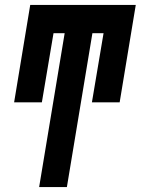

<svg xmlns="http://www.w3.org/2000/svg" viewBox="-20 -755 568 775"><path d="M138 0 241 -621H196L149 -342H37L102 -735H528L463 -342H351L398 -621H353L250 0Z"/></svg>

Font: Iosevka SS18 Heavy
Style: Italic
Weight: 900
Italic angle: -9°
Monospace: yes
Designer: Belleve Invis
Foundry: Belleve Invis
Version: Version 25.1.1; ttfautohint (v1.8.4)